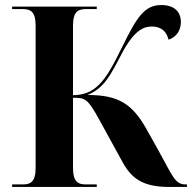

<svg xmlns="http://www.w3.org/2000/svg" viewBox="-20 -740 760 760"><path d="M28 0H363V-10H320C291 -10 269 -18 269 -75V-353C317 -353 327 -350 372 -268L467 -95C501 -34 546 0 649 0H720V-10H714C672 -10 662 -46 608 -143L561 -227C503 -331 447 -364 326 -364C392 -391 416 -440 460 -524C510 -620 548 -635 581 -635C623 -635 641 -610 647 -583C677 -592 696 -619 696 -653C696 -694 669 -720 619 -720C553 -720 523 -675 465 -557C429 -484 404 -436 372 -405C345 -378 315 -364 269 -363V-639C269 -696 291 -704 320 -704H363V-714H28V-704H70C99 -704 121 -696 121 -639V-75C121 -18 99 -10 70 -10H28Z"/></svg>

Font: Noto Serif Display
Style: Bold
Weight: 700
Designer: Monotype Design Team
Foundry: Monotype Imaging Inc.
Version: Version 2.009